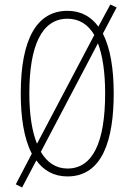

<svg xmlns="http://www.w3.org/2000/svg" viewBox="-20 -772 580 851"><path d="M484 -358C484 -467 469 -559 436 -623L497 -739L469 -752L416 -654C384 -698 339 -724 279 -724C145 -724 72 -602 72 -358C72 -256 85 -160 121 -91L50 45L78 59L141 -61C173 -17 218 10 279 10C436 10 484 -156 484 -358ZM110 -358C110 -569 165 -689 279 -689C331 -689 370 -664 398 -617L144 -135C122 -189 110 -264 110 -358ZM446 -358C446 -141 391 -25 279 -25C229 -25 189 -51 161 -99L414 -580C435 -526 446 -451 446 -358Z"/></svg>

Font: Noto Sans Devanagari UI ExtraCondensed ExtraLight
Style: Regular
Weight: 200
Width: 2
Designer: Jelle Bosma - Monotype Design Team
Foundry: Monotype Imaging Inc.
Version: Version 2.004